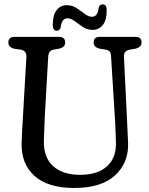

<svg xmlns="http://www.w3.org/2000/svg" viewBox="-20 -874 704 906"><path d="M523.5 -295 504 -608.5Q503 -624 497.5 -630.8Q492 -637.5 480 -639.5L450 -644.5Q422 -651 422 -673.5Q422 -700 450.5 -700H619.5Q648 -700 648 -673.5Q648 -652 620 -644.5L591 -639.5Q563 -633.5 565 -605L580 -295.5Q581 -270.5 582.2 -246.8Q583.5 -223 584.5 -197.5Q587 -105 522.2 -46Q457.5 13 330.5 13Q206.5 13 143.2 -43.5Q80 -100 82 -198Q82.5 -220.5 84.5 -258.5Q86.5 -296.5 88.5 -327.5L104.5 -604.5Q106 -634 79.5 -639.5L47.5 -644Q19.5 -650.5 19.5 -673.5Q19.5 -700 48 -700H259Q287.5 -700 287.5 -673.5Q287.5 -651 259.5 -644.5L231 -639.5Q209.5 -635 207.5 -606.5L191.5 -327.5Q190 -292 189 -263.5Q188 -235 187 -211Q185 -131 230.8 -90Q276.5 -49 357.5 -49Q441.5 -49 485.8 -90Q530 -131 527 -204Q526 -235 525.2 -255.2Q524.5 -275.5 523.5 -295ZM417 -733Q392 -733 371.2 -746.8Q350.5 -760.5 332.8 -774Q315 -787.5 298.5 -787.5Q271.5 -787.5 267 -747.5Q263 -729 248 -729Q229 -729 229 -757Q229 -803 247.2 -826.2Q265.5 -849.5 295 -849.5Q320.5 -849.5 341 -836Q361.5 -822.5 379.2 -808.8Q397 -795 414 -795Q441 -795 445 -835Q448.5 -853.5 464.5 -853.5Q483.5 -853.5 483.5 -825.5Q483.5 -779 465 -756Q446.5 -733 417 -733Z"/></svg>

Font: Fraunces 144pt SuperSoft
Style: Regular
Weight: 400
Version: Version 1.000;[b76b70a41]